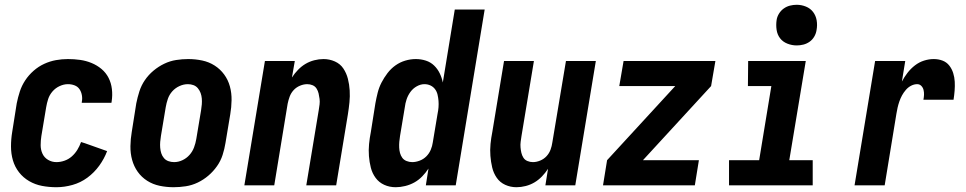

<svg xmlns="http://www.w3.org/2000/svg" viewBox="-20 -775 4040 803"><path d="M216 8Q185 8 156 2.5Q127 -3 102 -17.5Q77 -32 59.5 -54.5Q42 -77 34 -104.5Q26 -132 26 -162.5Q26 -193 31 -223L50 -343Q55 -368 63 -392.5Q71 -417 85.5 -439Q100 -461 120.5 -479Q141 -497 165 -508Q189 -519 214 -523.5Q239 -528 264 -528Q290 -528 315 -524.5Q340 -521 363 -511.5Q386 -502 404.5 -486.5Q423 -471 434 -449.5Q445 -428 448 -402.5Q451 -377 447 -351L446 -345H322V-348Q325 -362 322.5 -376.5Q320 -391 312.5 -402Q305 -413 292 -418Q279 -423 264 -423Q247 -423 229.5 -415Q212 -407 199.5 -392.5Q187 -378 181.5 -361Q176 -344 173 -326L153 -206Q150 -187 150 -168Q150 -149 157.5 -132.5Q165 -116 181 -106.5Q197 -97 216 -97Q233 -97 250 -103Q267 -109 280.5 -121Q294 -133 303.5 -148.5Q313 -164 319 -181L335 -176L428 -143Q416 -111 395 -82Q374 -53 345.5 -32Q317 -11 283 -1.5Q249 8 216 8Z M706 8Q676 8 647.5 2Q619 -4 595.5 -19Q572 -34 556 -56.5Q540 -79 532.5 -106.5Q525 -134 525.5 -164Q526 -194 531 -223L550 -343Q555 -368 563 -393Q571 -418 586 -440Q601 -462 622 -479.5Q643 -497 667 -508.5Q691 -520 716.5 -524Q742 -528 767 -528Q797 -528 825.5 -522Q854 -516 877.5 -501Q901 -486 917.5 -463.5Q934 -441 941.5 -413.5Q949 -386 948.5 -356Q948 -326 943 -297L923 -177Q919 -152 911 -127Q903 -102 887.5 -80Q872 -58 851.5 -40.5Q831 -23 807 -11.5Q783 0 757 4Q731 8 706 8ZM708 -97Q726 -97 743 -105Q760 -113 772.5 -127Q785 -141 791.5 -158.5Q798 -176 801 -194L821 -314Q823 -326 824 -338.5Q825 -351 824 -363Q823 -375 819 -386Q815 -397 807.5 -406Q800 -415 789 -419Q778 -423 766 -423Q748 -423 730.5 -415Q713 -407 700.5 -393Q688 -379 682 -361.5Q676 -344 673 -326L653 -206Q651 -194 650 -181.5Q649 -169 650 -157Q651 -145 654.5 -134Q658 -123 665.5 -114Q673 -105 684.5 -101Q696 -97 708 -97Z M1002 0 1088 -520H1213L1201 -451Q1212 -468 1226.5 -483Q1241 -498 1258 -508Q1275 -518 1294.5 -523Q1314 -528 1333 -528Q1358 -528 1380.5 -518Q1403 -508 1416 -488.5Q1429 -469 1435 -445.5Q1441 -422 1442.5 -397Q1444 -372 1441.5 -347Q1439 -322 1435 -297L1386 0H1261L1313 -314Q1315 -326 1316.5 -338Q1318 -350 1316.5 -361.5Q1315 -373 1312.5 -384Q1310 -395 1304 -404.5Q1298 -414 1287.5 -418.5Q1277 -423 1265 -423Q1250 -423 1234.5 -416.5Q1219 -410 1208 -398Q1197 -386 1191.5 -371Q1186 -356 1183 -341L1127 0Z M1635 8Q1609 8 1587 -2Q1565 -12 1551 -31Q1537 -50 1531 -73.5Q1525 -97 1523 -122Q1521 -147 1523.5 -172.5Q1526 -198 1531 -223L1550 -343Q1554 -365 1559.5 -387Q1565 -409 1575.5 -429.5Q1586 -450 1600.5 -469Q1615 -488 1634 -501.5Q1653 -515 1675 -521.5Q1697 -528 1719 -528Q1741 -528 1761 -521.5Q1781 -515 1795.5 -501Q1810 -487 1819 -468.5Q1828 -450 1832 -430L1882 -735H2007L1886 0H1761L1772 -70Q1761 -53 1746 -37.5Q1731 -22 1713 -12Q1695 -2 1674.5 3Q1654 8 1635 8ZM1704 -97Q1719 -97 1735 -103Q1751 -109 1763 -121Q1775 -133 1781.5 -148.5Q1788 -164 1790 -179L1810 -299Q1813 -313 1814 -326.5Q1815 -340 1814 -353Q1813 -366 1810 -379Q1807 -392 1799.5 -402Q1792 -412 1780.5 -417.5Q1769 -423 1755 -423Q1739 -423 1723 -414Q1707 -405 1696.5 -390.5Q1686 -376 1680.5 -359.5Q1675 -343 1673 -326L1653 -206Q1651 -194 1650 -182Q1649 -170 1649.5 -158Q1650 -146 1653 -135Q1656 -124 1662.5 -115Q1669 -106 1680.5 -101.5Q1692 -97 1704 -97Z M2140 8Q2115 8 2093 -2Q2071 -12 2057.5 -31.5Q2044 -51 2038.5 -74.5Q2033 -98 2031 -123Q2029 -148 2031.5 -173Q2034 -198 2039 -223L2088 -520H2213L2161 -206Q2159 -194 2157.5 -182Q2156 -170 2157 -158.5Q2158 -147 2160.5 -136Q2163 -125 2169 -115.5Q2175 -106 2186 -101.5Q2197 -97 2209 -97Q2224 -97 2239.5 -103.5Q2255 -110 2266 -122Q2277 -134 2282.5 -149Q2288 -164 2290 -179L2347 -520H2472L2386 0H2261L2272 -69Q2261 -52 2246.5 -37Q2232 -22 2215 -12Q2198 -2 2178.5 3Q2159 8 2140 8Z M2502 0 2519 -105 2804 -415H2570L2588 -520H2972L2954 -415L2669 -105H2903L2886 0Z M3029 0V-105H3155L3206 -415H3108L3109 -520H3350L3281 -105H3379V0ZM3312 -585Q3292 -585 3273 -592.5Q3254 -600 3242.5 -615Q3231 -630 3228 -650Q3225 -670 3228 -691Q3230 -705 3238 -718Q3246 -731 3258 -739.5Q3270 -748 3284 -751.5Q3298 -755 3312 -755Q3332 -755 3350.5 -747.5Q3369 -740 3380.5 -725Q3392 -710 3395.5 -690Q3399 -670 3395 -649Q3393 -635 3385.5 -622Q3378 -609 3366 -600.5Q3354 -592 3340 -588.5Q3326 -585 3312 -585Z M3554 0 3640 -520H3766L3752 -434Q3762 -453 3775.5 -470.5Q3789 -488 3806.5 -501.5Q3824 -515 3844.5 -521.5Q3865 -528 3885 -528Q3905 -528 3922 -521.5Q3939 -515 3950 -501Q3961 -487 3966.5 -469.5Q3972 -452 3973 -433.5Q3974 -415 3972.5 -396Q3971 -377 3968 -358H3842Q3844 -368 3844.5 -378.5Q3845 -389 3842.5 -399Q3840 -409 3833 -416Q3826 -423 3816 -423Q3803 -423 3790.5 -416.5Q3778 -410 3768.5 -399Q3759 -388 3752.5 -376Q3746 -364 3741.5 -351Q3737 -338 3734 -325Q3731 -312 3729 -299L3680 0Z"/></svg>

Font: Iosevka SS18 Extrabold
Style: Italic
Weight: 800
Italic angle: -9°
Monospace: yes
Designer: Belleve Invis
Foundry: Belleve Invis
Version: Version 25.1.1; ttfautohint (v1.8.4)